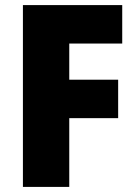

<svg xmlns="http://www.w3.org/2000/svg" viewBox="-20 -734 538 754"><path d="M252 0H70V-714H460V-563H252V-421H444V-270H252Z"/></svg>

Font: Noto Sans Hebrew SemiCondensed Black
Style: Regular
Weight: 900
Width: 4
Designer: Ben Nathan
Foundry: Google LLC
Version: Version 3.001; ttfautohint (v1.8.4.7-5d5b)